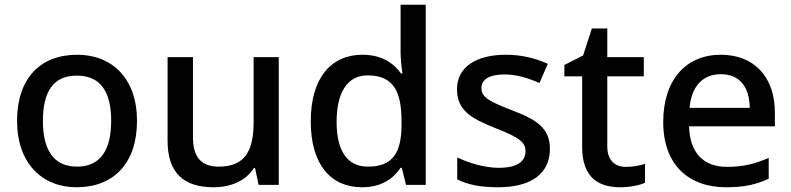

<svg xmlns="http://www.w3.org/2000/svg" viewBox="-20 -780 3338 810"><path d="M558 -270C558 -449 453 -549 306 -549C149 -549 52 -449 52 -270C52 -91 158 10 303 10C459 10 558 -91 558 -270ZM161 -270C161 -392 204 -461 304 -461C405 -461 449 -392 449 -270C449 -149 405 -77 305 -77C205 -77 161 -149 161 -270Z M1156 -539H1050V-266C1050 -144 1014 -77 903 -77C828 -77 794 -118 794 -202V-539H687V-186C687 -49 756 10 882 10C950 10 1016 -15 1051 -71H1056L1071 0H1156Z M1507 10C1589 10 1639 -26 1670 -72H1675L1693 0H1776V-760H1670V-558C1670 -531 1675 -488 1678 -470H1672C1640 -514 1590 -549 1509 -549C1378 -549 1291 -453 1291 -268C1291 -84 1377 10 1507 10ZM1532 -77C1444 -77 1400 -145 1400 -266C1400 -388 1444 -462 1531 -462C1641 -462 1674 -393 1674 -267V-251C1673 -134 1636 -77 1532 -77Z M2300 -152C2300 -241 2241 -276 2142 -314C2041 -353 2011 -370 2011 -409C2011 -445 2045 -466 2109 -466C2160 -466 2209 -450 2256 -430L2291 -511C2236 -535 2180 -549 2114 -549C1990 -549 1908 -498 1908 -404C1908 -315 1966 -281 2069 -240C2175 -199 2197 -178 2197 -142C2197 -100 2164 -72 2084 -72C2024 -72 1956 -93 1909 -116V-23C1954 -1 2005 10 2081 10C2219 10 2300 -46 2300 -152Z M2620 -76C2574 -76 2542 -104 2542 -162V-458H2696V-539H2542V-660H2477L2440 -546L2361 -506V-458H2436V-160C2436 -27 2509 10 2597 10C2636 10 2678 2 2701 -9V-89C2679 -81 2648 -76 2620 -76Z M3021 -549C2876 -549 2778 -446 2778 -265C2778 -84 2886 10 3043 10C3119 10 3169 -1 3223 -26V-114C3166 -89 3116 -76 3047 -76C2947 -76 2890 -136 2887 -247H3249V-305C3249 -455 3162 -549 3021 -549ZM3021 -467C3104 -467 3142 -409 3143 -325H2889C2897 -416 2945 -467 3021 -467Z"/></svg>

Font: Noto Sans Hanifi Rohingya Medium
Style: Regular
Weight: 500
Designer: Monotype Design Team and DaltonMaag
Foundry: Google LLC
Version: Version 2.102